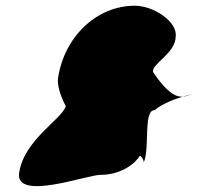

<svg xmlns="http://www.w3.org/2000/svg" viewBox="-20 -730 780 671"><path d="M47 -127C31 -25 283 -119 332 -119C393 -119 444 -149 467 -183C469 -194 487 -164 481 -164H483C504 -214 480 -345 520 -345C548 -368 589 -383 618 -392C595 -391 564 -405 515 -478C508 -507 593 -542 594 -602C601 -654 517 -710 451 -710C318 -710 205 -602 183 -458C177 -420 208 -362 210 -359C197 -314 65 -242 47 -127ZM618 -392C631 -393 643 -399 654 -402C650 -401 636 -397 618 -392ZM654 -402H656Z"/></svg>

Font: Ampere
Style: SCCndIta
Weight: 400
Version: Version 1